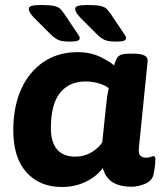

<svg xmlns="http://www.w3.org/2000/svg" viewBox="-20 -738 645 766"><path d="M227 8Q138 8 85.5 -50.5Q33 -109 33 -218Q33 -312 64.5 -382Q96 -452 154 -491Q212 -530 289 -530Q341 -530 380 -511Q419 -492 435 -477Q441 -495 446 -505Q451 -515 463 -519.5Q475 -524 500 -524H512Q572 -524 569 -494L534 -147Q532 -126 539.5 -117.5Q547 -109 563 -109Q574 -109 581.5 -112Q589 -115 592 -115Q600 -115 600 -103Q600 -99 599 -84.5Q598 -70 593 -44Q588 -17 559.5 -5Q531 7 505 7Q459 7 430 -10.5Q401 -28 390 -68Q367 -35 323.5 -13.5Q280 8 227 8ZM280 -113Q316 -113 344.5 -130Q373 -147 388 -170L402 -305Q405 -336 407.5 -353Q410 -370 414 -386Q401 -397 375.5 -405Q350 -413 321 -413Q256 -413 219.5 -367.5Q183 -322 183 -227Q183 -170 208 -141.5Q233 -113 280 -113ZM443 -572Q412 -572 397 -579Q382 -586 366 -602L313 -655Q298 -669 289 -681Q280 -693 280 -703Q280 -711 291 -714.5Q302 -718 331 -718Q366 -718 382 -714Q398 -710 405.5 -702.5Q413 -695 422 -682L467 -615Q473 -605 478 -598.5Q483 -592 483 -585Q483 -579 474.5 -575.5Q466 -572 443 -572ZM258 -572Q227 -572 212 -579Q197 -586 181 -602L128 -655Q113 -669 104 -681Q95 -693 95 -703Q95 -711 106 -714.5Q117 -718 146 -718Q181 -718 197 -714Q213 -710 220.5 -702.5Q228 -695 237 -682L282 -615Q288 -605 293 -598.5Q298 -592 298 -585Q298 -579 289.5 -575.5Q281 -572 258 -572Z"/></svg>

Font: Asap Semi Expanded Semi Expanded Regular
Style: Bold Italic
Weight: 700
Width: 6
Italic angle: -6°
Designer: Pablo Cosgaya
Foundry: Omnibus-Type
Version: Version 3.001; ttfautohint (v1.8.4.7-5d5b)